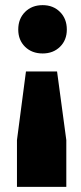

<svg xmlns="http://www.w3.org/2000/svg" viewBox="-20 -571 316 747"><path d="M51 -456Q51 -498 77.5 -524.5Q104 -551 146 -551Q187 -551 213.5 -524.5Q240 -498 240 -456Q240 -415 213.5 -389Q187 -363 146 -363Q104 -363 77.5 -389Q51 -415 51 -456ZM238 156H46V-26L81 -293H202L238 -26Z"/></svg>

Font: #9Slide03 Montserrat ExtraBold
Style: Regular
Weight: 800
Designer: Julieta Ulanovsky
Foundry: Julieta Ulanovsky
Version: Version 6.001